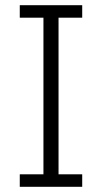

<svg xmlns="http://www.w3.org/2000/svg" viewBox="-20 -718 392 738"><path d="M296 0H56V-48H147V-650H56V-698H296V-650H205V-48H296Z"/></svg>

Font: IBM Plex Sans Condensed Light
Style: Regular
Weight: 300
Width: 3
Designer: Mike Abbink, Paul van der Laan, Pieter van Rosmalen
Foundry: Bold Monday
Version: Version 3.201